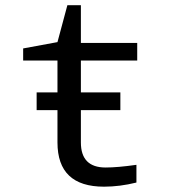

<svg xmlns="http://www.w3.org/2000/svg" viewBox="-20 -699 640 729"><path d="M498 -73.2V-5.9Q434.6 9.8 375 9.8Q198.2 9.8 198.2 -158.2V-280.8H119.1V-348.1H198.2V-469.2H67.9V-515.1L198.2 -539.1L235.8 -679.2H287.1V-536.1H501V-469.2H287.1V-348.1H437V-280.8H287.1V-158.2Q287.1 -63 380.9 -63Q426.3 -63 498 -73.2Z"/></svg>

Font: WenQuanYi Micro Hei Mono
Style: Regular
Weight: 400
Foundry: Ascender Corporation
Version: Version 0.2.0-beta